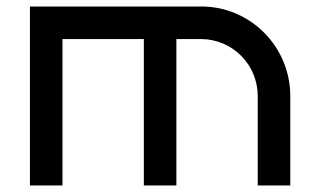

<svg xmlns="http://www.w3.org/2000/svg" viewBox="-20 -570 975 590"><path d="M172 -450H422V0H522V-450H599C695 -449 772 -371 772 -275V0H872V-275C872 -426 750 -550 599 -550H72V0H172Z"/></svg>

Font: Bruno Ace
Style: Regular
Weight: 400
Designer: Astigmatic (AOETI)
Foundry: Astigmatic (AOETI)
Version: Version 1.000